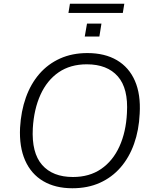

<svg xmlns="http://www.w3.org/2000/svg" viewBox="-20 -996 818 1024"><path d="M366 8Q275 8 210.5 -30Q146 -68 114 -140.5Q82 -213 87 -315Q92 -403 118 -476Q144 -549 190 -602Q236 -655 300.5 -684Q365 -713 446 -713Q539 -713 603.5 -675Q668 -637 699.5 -565Q731 -493 725 -390Q721 -302 695 -229Q669 -156 623 -103Q577 -50 512.5 -21Q448 8 366 8ZM369 -52Q457 -52 519.5 -95Q582 -138 617 -215Q652 -292 657 -393Q665 -524 608.5 -588.5Q552 -653 443 -653Q355 -653 293 -610.5Q231 -568 196 -491Q161 -414 155 -312Q148 -181 204.5 -116.5Q261 -52 369 -52ZM345 -927 353 -976H643L635 -927ZM432 -801 444 -870H521L510 -801Z"/></svg>

Font: Nunito Sans 10pt Light
Style: Italic
Weight: 300
Italic angle: -9°
Designer: Vernon Adams
Foundry: Vernon Adams
Version: Version 3.101;gftools[0.9.27]